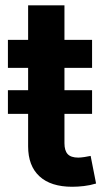

<svg xmlns="http://www.w3.org/2000/svg" viewBox="-20 -696 400 723"><path d="M326.7 -356.4V-267.1H9.8V-356.4ZM326.7 -545.9V-440.4H9.8V-545.9ZM85.9 -675.8H222.7V-156.7Q222.7 -128.9 234.9 -115.7Q247.1 -102.5 274.9 -102.5Q283.2 -102.5 298.1 -104.7Q313 -106.9 321.3 -108.9L341.8 -4.9Q318.8 2 295.9 4.6Q272.9 7.3 252 7.3Q171.4 7.3 128.7 -32Q85.9 -71.3 85.9 -145Z"/></svg>

Font: Inter
Style: 650
Weight: 650
Designer: Rasmus Andersson
Foundry: rsms
Version: Version 4.001;git-66647c0bb